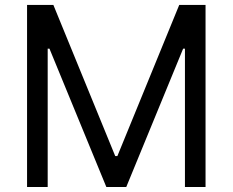

<svg xmlns="http://www.w3.org/2000/svg" viewBox="-20 -747 929 767"><path d="M193.2 -727.3 440.3 -123.6H448.9L696 -727.3H801.1V0H718.8V-552.6H711.6L484.4 0H404.8L177.6 -552.6H170.5V0H88.1V-727.3Z"/></svg>

Font: Fast_Sans-Dotted
Style: Regular
Weight: 400
Version: Version 3.018